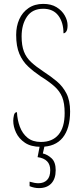

<svg xmlns="http://www.w3.org/2000/svg" viewBox="-20 -744 422 986"><path d="M189 10Q139 10 108 -11Q77 -32 62.5 -63Q48 -94 48 -124Q48 -136 51.5 -152Q55 -168 67 -168Q69 -128 82 -93Q95 -58 121.5 -36.5Q148 -15 190 -15Q249 -15 280.5 -52.5Q312 -90 312 -163Q312 -214 299.5 -245Q287 -276 259.5 -300.5Q232 -325 187 -353Q153 -376 124.5 -402.5Q96 -429 79.5 -467.5Q63 -506 63 -565Q63 -609 79 -645Q95 -681 126.5 -702.5Q158 -724 202 -724Q243 -724 270.5 -707Q298 -690 312.5 -664.5Q327 -639 327 -614Q327 -592 320.5 -582.5Q314 -573 306 -573Q306 -629 279.5 -664Q253 -699 202 -699Q146 -699 118.5 -658.5Q91 -618 91 -557Q91 -510 103 -479Q115 -448 140.5 -424.5Q166 -401 204 -376Q241 -352 271.5 -326.5Q302 -301 321 -264.5Q340 -228 340 -172Q340 -84 302 -37Q264 10 189 10ZM180 222Q156 222 132 212V189Q159 197 177 197Q205 197 221.5 180.5Q238 164 238 130Q238 72 173 63L187 -9H212L200 44Q225 50 245.5 69.5Q266 89 266 130Q266 174 243.5 198Q221 222 180 222Z"/></svg>

Font: Noto Serif Thai ExtraCondensed Thin
Style: Regular
Weight: 100
Width: 2
Designer: Monotype Design Team
Foundry: Monotype Imaging Inc.
Version: Version 2.001; ttfautohint (v1.8.4.7-5d5b)